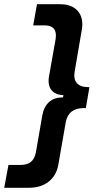

<svg xmlns="http://www.w3.org/2000/svg" viewBox="-59 -738 463 908"><path d="M227 -718H116L98 -618H153C193 -618 211 -596 204 -553L173 -378C163 -323 188 -290 241 -288L239 -277C185 -279 151 -247 141 -192L111 -19C103 24 80 42 38 42H-19L-39 150H79C151 150 205 111 217 40L252 -160C260 -205 290 -227 338 -227H347L364 -326H358C308 -326 286 -353 294 -399L328 -598C341 -670 300 -718 227 -718Z"/></svg>

Font: Fixel Display 20240404 SemiBold
Style: Italic
Weight: 600
Italic angle: -10°
Designer: AlfaBravo + MacPaw
Foundry: Kyrylo Tkachov, Marchela Mozhyna, Serhii Makarenko, Maria Weinstein, Zakhar Kryvoshyya
Version: Version 1.211;Glyphs 3.2 (3225)